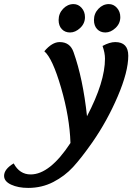

<svg xmlns="http://www.w3.org/2000/svg" viewBox="-210 -690 663 940"><path d="M150 -435Q196 -306 216 -121Q304 -289 304 -403Q304 -431 292 -465Q327 -484 354 -484Q418 -484 418 -417Q418 -339 366.5 -218.5Q315 -98 242 7Q188 84 147.5 128Q107 172 51 201Q-5 230 -72 230Q-121 230 -155.5 214Q-190 198 -190 171Q-190 138 -143 110Q-114 164 -60 164Q34 164 135 10Q131 -116 89 -260.5Q47 -405 7 -439Q45 -484 82 -484Q133 -484 150 -435ZM306 -531Q281 -531 265.5 -547.5Q250 -564 250 -592Q250 -624 272 -647Q294 -670 323 -670Q346 -670 362.5 -651.5Q379 -633 379 -606Q379 -575 355.5 -553Q332 -531 306 -531ZM133 -531Q108 -531 92.5 -547.5Q77 -564 77 -592Q77 -624 99 -647Q121 -670 150 -670Q173 -670 189.5 -651.5Q206 -633 206 -606Q206 -575 182.5 -553Q159 -531 133 -531Z"/></svg>

Font: Overlock
Style: Bold Italic
Weight: 700
Designer: Dario Muhafara
Foundry: Dario Manuel Muhafara
Version: Version 1.002